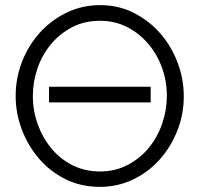

<svg xmlns="http://www.w3.org/2000/svg" viewBox="-20 -723 791 748"><path d="M369 5Q295 5 235 -25Q175 -55 132 -105Q89 -155 65 -218.5Q41 -282 41 -349Q41 -419 66 -483Q91 -547 135.5 -596Q180 -645 240 -674Q300 -703 370 -703Q443 -703 503 -672Q563 -641 606 -591Q649 -541 672.5 -477.5Q696 -414 696 -348Q696 -278 671 -214.5Q646 -151 602.5 -102Q559 -53 499 -24Q439 5 369 5ZM171 -385H567V-324H171ZM108 -349Q108 -292 127 -239Q146 -186 180.5 -144.5Q215 -103 263 -79Q311 -55 370 -55Q429 -55 477.5 -80.5Q526 -106 560 -147.5Q594 -189 612 -242Q630 -295 630 -349Q630 -407 611 -459.5Q592 -512 557 -553Q522 -594 474.5 -618Q427 -642 370 -642Q309 -642 261 -617Q213 -592 178.5 -550.5Q144 -509 126 -456.5Q108 -404 108 -349Z"/></svg>

Font: Rising Sun Light
Style: Regular
Weight: 300
Designer: Matt McInerney, Pablo Impallari, Rodrigo Fuenzalida (Raleway font), Stephen Hutchings (Greek), Cristiano Sobral (main ch
Foundry: The Rising Sun Project Authors
Version: Version 4.327; ttfautohint (v1.8.4.7-5d5b-dirty)